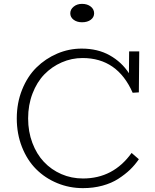

<svg xmlns="http://www.w3.org/2000/svg" viewBox="-20 -949 795 983"><path d="M399.9 -835Q374 -835 356.9 -847.9Q339.8 -860.8 339.8 -880.9Q339.8 -900.9 357.2 -915Q374.5 -929.2 399.9 -929.2Q427.2 -929.2 444.6 -915.3Q461.9 -901.4 461.9 -880.9Q461.9 -860.8 444.8 -847.9Q427.7 -835 399.9 -835ZM402.8 -651.9Q346.7 -651.9 295.9 -629.6Q245.1 -607.4 207 -568.1Q168.9 -528.8 146.5 -470.2Q124 -411.6 124 -342.8Q124 -274.9 145.8 -217.3Q167.5 -159.7 205.1 -119.9Q242.7 -80.1 294.2 -57.6Q345.7 -35.2 404.8 -35.2Q560.1 -35.2 653.8 -166L690.9 -133.8Q670.9 -104.5 645.8 -80.3Q620.6 -56.2 585.9 -33.7Q551.3 -11.2 504.6 1.5Q458 14.2 404.8 14.2Q335 14.2 272.9 -11.5Q210.9 -37.1 165 -83Q119.1 -128.9 92.5 -196.3Q65.9 -263.7 65.9 -342.8Q65.9 -422.4 93.3 -490.2Q120.6 -558.1 166.7 -603.5Q212.9 -648.9 272.9 -674.6Q333 -700.2 397.9 -700.2Q480.5 -700.2 541.7 -665.8Q603 -631.3 640.1 -574.2L641.1 -686H692.9L690.9 -476.1L659.2 -474.1Q581.1 -651.9 402.8 -651.9Z"/></svg>

Font: BioRhyme Light
Style: Regular
Weight: 300
Designer: Aoife Mooney
Foundry: Aoife Mooney Type
Version: Version 1.500;PS 001.500;hotconv 1.0.88;makeotf.lib2.5.64775